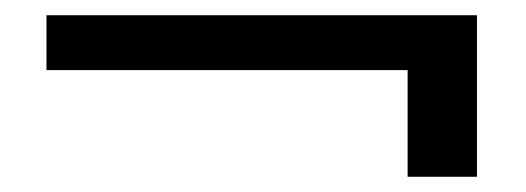

<svg xmlns="http://www.w3.org/2000/svg" viewBox="-20 -452 690 252"><path d="M606 -432V-220H515V-360H41V-432Z"/></svg>

Font: MSTAGE
Style: Regular
Weight: 400
Designer: Ninad Kale (Devanagari), Jonny Pinhorn (Latin)
Foundry: Indian Type Foundry
Version: 4.004